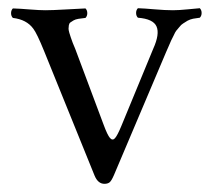

<svg xmlns="http://www.w3.org/2000/svg" viewBox="-20 -434 515 465"><path d="M314 -391.1Q309.6 -395.5 309.6 -402.6Q309.6 -409.7 314 -414.1Q329.6 -413.6 354.7 -411.4Q379.9 -409.2 398.9 -409.2Q413.1 -409.2 434.8 -411.4Q456.5 -413.6 463.9 -414.1Q468.3 -409.7 468.3 -402.6Q468.3 -395.5 463.9 -391.1Q455.1 -390.1 447.8 -388.7Q440.4 -387.2 434.1 -383.8L423.3 -377Q418.9 -374.5 414.1 -368.2L406.7 -359.4Q404.3 -356.4 400.4 -347.7L394.5 -335.9Q393.1 -333 388.7 -322.5Q384.3 -312 382.8 -309.1L255.9 -9.8Q250 3.9 245.4 7.6Q240.7 11.2 232.9 11.2Q217.3 11.2 209 -8.8L86.9 -310.1Q69.3 -353.5 60.5 -364.7Q44.4 -386.7 11.2 -390.6Q6.8 -395 6.8 -402.1Q6.8 -409.2 11.2 -413.6Q28.3 -413.1 52.2 -411.1Q76.2 -409.2 89.8 -409.2Q106.4 -409.2 139.2 -411.1Q171.9 -413.1 187 -413.6Q191.4 -409.2 191.4 -402.1Q191.4 -395 187 -390.6Q177.2 -389.6 169.9 -388.4Q162.6 -387.2 158 -384.5Q153.3 -381.8 150.4 -379.6Q147.5 -377.4 146.7 -372.6Q146 -367.7 146 -364.5Q146 -361.3 147.9 -354.5Q149.9 -347.7 151.4 -343.5Q152.8 -339.4 156.2 -330.1L162.1 -315.9L231 -131.8Q240.2 -106.9 246.3 -99.9Q252.4 -92.8 258.3 -99.1Q264.2 -105.5 273.9 -128.9L351.1 -315.9Q367.2 -351.6 359.1 -369.9Q351.1 -388.2 314 -391.1Z"/></svg>

Font: Linux Libertine Display G
Style: Regular
Weight: 400
Designer: Philipp H. Poll
Foundry: Philipp H. Poll
Version: Version 5.0.9